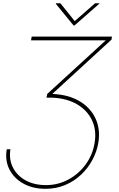

<svg xmlns="http://www.w3.org/2000/svg" viewBox="-20 -952 733 1179"><path d="M21.3 -35.5H44Q34.1 27 59.5 76.9Q84.9 126.8 137.6 155.7Q190.3 184.7 262.8 184.7Q335.9 184.7 399.3 150.7Q462.7 116.8 505.9 58.1Q549 -0.7 561.1 -75.3Q573.9 -152.7 544.7 -214Q515.6 -275.2 452.4 -312Q389.2 -348.7 299.7 -352.3H265.6L269.9 -375L629.6 -704.5H170.5L174.7 -727.3H667.6L664.8 -708.8L304 -377.8V-375Q401.3 -370.7 468.8 -330.4Q536.2 -290.1 566.8 -223.9Q597.3 -157.7 583.8 -75.3Q574.9 -21.7 547.9 28.9Q521 79.5 478.7 119.9Q436.4 160.2 380.9 183.8Q325.3 207.4 258.5 207.4Q181.8 207.4 124.1 175.6Q66.4 143.8 38.2 89Q9.9 34.1 21.3 -35.5ZM350.9 -931.8 438.9 -822.4 563.9 -931.8H590.9L589.5 -929L437.5 -795.5H431.8L322.4 -929L323.9 -931.8Z"/></svg>

Font: Inter Thin  BETA
Style: Italic
Weight: 100
Italic angle: -9.39999°
Designer: Rasmus Andersson
Foundry: rsms
Version: Version 3.011;git-f93a4a705